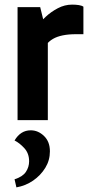

<svg xmlns="http://www.w3.org/2000/svg" viewBox="-20 -520 400 831"><path d="M154 -489 187 -354V0H56V-489ZM160 -287 136 -298V-398L145 -409Q156 -427 178.5 -448Q201 -469 230.5 -484.5Q260 -500 292 -500Q308 -500 321 -498Q334 -496 341 -491V-372H309Q244 -372 209 -351.5Q174 -331 160 -287ZM51 291 43 256Q78 245 92 224Q106 203 106 178Q106 144 85.5 121.5Q65 99 43 88Q56 66 73.5 55Q91 44 113 44Q145 44 170.5 68.5Q196 93 196 135Q196 174 176 206.5Q156 239 123.5 261.5Q91 284 51 291Z"/></svg>

Font: Gabarito SemiBold
Style: Regular
Weight: 600
Designer: Leandro Assis / Alvaro Franca / Felipe Casaprima
Foundry: Naipe Foundry
Version: Version 1.000